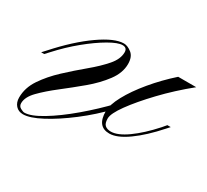

<svg xmlns="http://www.w3.org/2000/svg" viewBox="-78 -422 586 544"><g transform="rotate(30 215.0 -149.5)"><path d="M191 -308Q203 -308 216.5 -297.5Q230 -287 230 -263Q230 -234 209 -206Q188 -178 157.5 -152.5Q127 -127 96 -103Q65 -79 44 -57.5Q23 -36 23 -16Q23 -6 31.5 -1.5Q40 3 44 3Q65 3 101.5 -19Q138 -41 180 -76.5Q222 -112 259 -151L260 -133Q224 -95 181.5 -62.5Q139 -30 102 -10.5Q65 9 43 9Q28 9 19 -1Q10 -11 10 -27Q10 -59 29.5 -88Q49 -117 78 -144Q107 -171 136.5 -195.5Q166 -220 185.5 -242.5Q205 -265 205 -287Q205 -302 190 -302Q175 -302 146.5 -285.5Q118 -269 85 -242Q52 -215 22 -182L10 -169H0L12 -182Q64 -240 112.5 -274Q161 -308 191 -308ZM415 -159Q377 -116 342 -91Q307 -66 282 -66Q242 -66 242 -116Q242 -137 259 -168.5Q276 -200 305.5 -235.5Q335 -271 371 -303H430Q382 -264 343 -223Q304 -182 280.5 -149.5Q257 -117 257 -101Q257 -85 264 -79Q271 -73 283 -73Q305 -73 336.5 -95.5Q368 -118 402 -156L413 -169H424Z"/></g></svg>

Font: Ballet
Style: Regular
Weight: 400
Designer: Maximiliano R. Sproviero
Foundry: Omnibus-Type
Version: Version 1.100